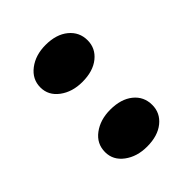

<svg xmlns="http://www.w3.org/2000/svg" viewBox="-151 -565 661 661"><g transform="rotate(-45 180.0 -234.5)"><path d="M181 -302Q132 -302 98.5 -327Q65 -352 65 -391Q65 -431 98.5 -456.5Q132 -482 181 -482Q233 -482 264 -456.5Q295 -431 295 -391Q295 -352 264 -327Q233 -302 181 -302ZM181 13Q132 13 98.5 -12Q65 -37 65 -76Q65 -117 98.5 -142Q132 -167 181 -167Q233 -167 264 -142Q295 -117 295 -76Q295 -37 264 -12Q233 13 181 13Z"/></g></svg>

Font: BioRhyme SemiExpanded ExtraBold
Style: Regular
Weight: 800
Width: 6
Designer: Aoife Mooney
Foundry: Aoife Mooney Type
Version: Version 1.600;gftools[0.9.33]